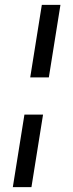

<svg xmlns="http://www.w3.org/2000/svg" viewBox="-20 -603 302 794"><path d="M105 -283 153 -583H230L182 -283ZM33 171 81 -129H158L110 171Z"/></svg>

Font: Rokkitt Medium
Style: Italic
Weight: 500
Italic angle: -9°
Designer: Vernon Adams
Foundry: Vernon Adams
Version: Version 3.103